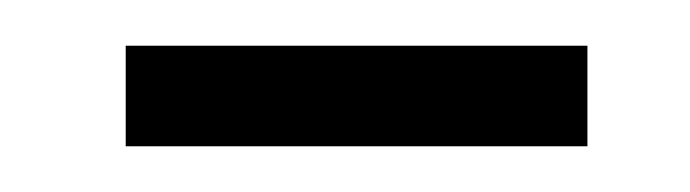

<svg xmlns="http://www.w3.org/2000/svg" viewBox="-20 -741 302 84"><path d="M237 -677H35V-721H237Z"/></svg>

Font: Fira Sans Extra Condensed Light
Style: Regular
Weight: 300
Width: 1
Designer: Carrois Corporate & Edenspiekermann AG
Foundry: Carrois Corporate GbR & Edenspiekermann AG
Version: Version 4.203